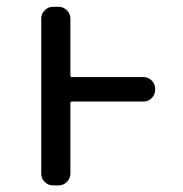

<svg xmlns="http://www.w3.org/2000/svg" viewBox="-20 -567 540 566"><path d="M403.3 -339.8Q417 -339.8 427.2 -329.6Q437.5 -319.3 437.5 -304.7V-302.7Q437.5 -288.1 427.2 -277.8Q417 -267.6 403.3 -267.6H192.4Q187.5 -267.6 187.5 -263.7V-54.7Q187.5 -41 177.2 -30.8Q167 -20.5 153.3 -20.5H135.7Q122.1 -20.5 111.8 -30.8Q101.6 -41 101.6 -54.7V-511.7Q101.6 -526.4 111.8 -536.6Q122.1 -546.9 135.7 -546.9H153.3Q167 -546.9 177.2 -536.6Q187.5 -526.4 187.5 -511.7V-343.8Q187.5 -339.8 192.4 -339.8Z"/></svg>

Font: Rounded-L Mgen+ 2m regular
Style: Regular
Weight: 400
Designer: [Source Han Sans]
Ryoko NISHIZUKA  (kana & ideographs); Paul D. Hunt (Latin, Greek & Cyrillic); Wenlong ZHANG  (bopomofo
Version: Version 1.059.20150602